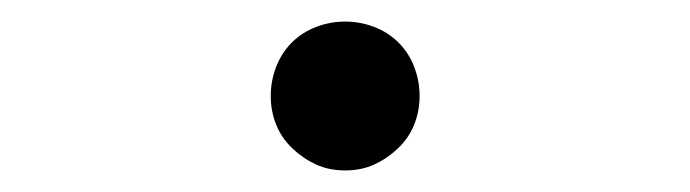

<svg xmlns="http://www.w3.org/2000/svg" viewBox="-20 -148 640 178"><path d="M231 -59Q231 -73 236 -86Q241 -99 250.5 -108.5Q260 -118 273 -123Q286 -128 300 -128Q314 -128 327 -123Q340 -118 349.5 -108.5Q359 -99 364 -86Q369 -73 369 -59Q369 -45 364 -32.5Q359 -20 349 -10.5Q339 -1 327 4.5Q315 10 300 10Q285 10 273 4.5Q261 -1 251 -10.5Q241 -20 236 -32.5Q231 -45 231 -59Z"/></svg>

Font: Maple Mono ExtraLight
Style: Regular
Weight: 275
Monospace: yes
Designer: subframe7536
Version: Version 7.000